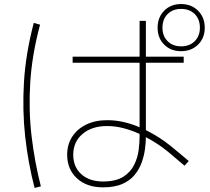

<svg xmlns="http://www.w3.org/2000/svg" viewBox="-20 -872 1040 949"><path d="M875 -619Q824 -619 791.5 -651.5Q759 -684 759 -735Q759 -786 791.5 -819Q824 -852 875 -852Q926 -852 959 -819Q992 -786 992 -735Q992 -684 959 -651.5Q926 -619 875 -619ZM875 -643Q917 -643 942.5 -668.5Q968 -694 968 -735Q968 -777 942.5 -802.5Q917 -828 875 -828Q834 -828 808.5 -802.5Q783 -777 783 -735Q783 -694 808.5 -668.5Q834 -643 875 -643ZM489 54Q409 54 360.5 9.5Q312 -35 312 -107Q312 -158 337 -196.5Q362 -235 406.5 -256.5Q451 -278 510 -278Q552 -278 592.5 -268.5Q633 -259 670 -243V-562H339V-592H670V-769H701V-592H888V-562H701V-229Q769 -195 823 -151Q877 -107 913 -76L892 -53Q860 -81 811 -121.5Q762 -162 701 -194Q701 -168 696.5 -134.5Q692 -101 680 -68Q668 -35 645 -7Q622 21 584 37.5Q546 54 489 54ZM151 57Q119 -66 104.5 -196.5Q90 -327 98.5 -467Q107 -607 147 -759L178 -750Q138 -601 129.5 -464Q121 -327 136 -199.5Q151 -72 182 49ZM342 -107Q342 -47 382 -11Q422 25 489 25Q553 25 589.5 1.5Q626 -22 643.5 -58Q661 -94 665.5 -131.5Q670 -169 670 -197V-210Q633 -227 592 -238Q551 -249 509 -249Q434 -249 388 -210Q342 -171 342 -107Z"/></svg>

Font: Murecho ExtraLight
Style: Regular
Weight: 200
Designer: Neil Summerour
Foundry: Positype
Version: Version 1.010; ttfautohint (v1.8.3)